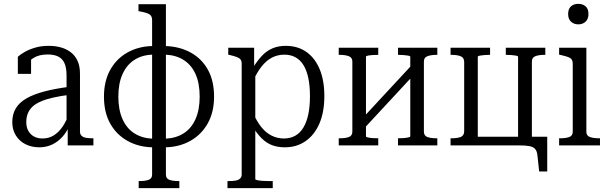

<svg xmlns="http://www.w3.org/2000/svg" viewBox="-20 -758 3174 1001"><path d="M345 -306V-264Q296 -258 258.5 -249.5Q221 -241 194 -229.5Q167 -218 150.5 -203Q134 -188 125.5 -167.5Q117 -147 117 -121Q117 -95 127.5 -76Q138 -57 157 -46.5Q176 -36 202 -36Q234 -36 260 -52Q286 -68 306.5 -98Q327 -128 340 -168L346 -112Q331 -74 307.5 -47Q284 -20 253 -5Q222 10 185 10Q145 10 113 -6Q81 -22 62.5 -52Q44 -82 44 -121Q44 -162 62 -192.5Q80 -223 117 -244.5Q154 -266 210.5 -281Q267 -296 345 -306ZM333 0V-108L327 -109V-363Q327 -405 316 -429Q305 -453 283 -463.5Q261 -474 229 -474Q183 -474 154 -455.5Q125 -437 108 -410Q106 -420 108 -428.5Q110 -437 115 -444.5Q120 -452 126.5 -457Q133 -462 142 -465V-373H73V-462Q86 -474 108.5 -487Q131 -500 163 -509.5Q195 -519 234 -519Q268 -519 297 -511Q326 -503 348.5 -486Q371 -469 384 -441.5Q397 -414 397 -373V-72Q397 -58 405.5 -50Q414 -42 429 -39.5Q444 -37 464 -37H467V0Z M845 -736V152Q845 173 863 179.5Q881 186 911 186H915V223H703V186H708Q737 186 755 179.5Q773 173 773 152V-653Q773 -675 759 -683.5Q745 -692 712 -698L702 -700V-736ZM773 -518V-473Q719 -471 679.5 -445Q640 -419 618.5 -371Q597 -323 597 -254Q597 -186 618.5 -137.5Q640 -89 679.5 -63.5Q719 -38 773 -35V10Q700 8 643 -24.5Q586 -57 554 -115Q522 -173 522 -254Q522 -335 554.5 -393.5Q587 -452 644 -484Q701 -516 773 -518ZM844 10V-35Q899 -38 938.5 -63.5Q978 -89 999.5 -137.5Q1021 -186 1021 -254Q1021 -323 1000 -370.5Q979 -418 939.5 -444Q900 -470 844 -473V-518Q919 -515 976 -483Q1033 -451 1064.5 -393.5Q1096 -336 1096 -254Q1096 -174 1063.5 -115.5Q1031 -57 974 -24.5Q917 8 844 10Z M1402 223H1166V186H1173Q1194 186 1208.5 183.5Q1223 181 1231.5 173Q1240 165 1240 152V-426Q1240 -441 1233.5 -448.5Q1227 -456 1213.5 -461Q1200 -466 1179 -471L1170 -473V-509H1305V-391L1311 -384V176Q1311 179 1322 181.5Q1333 184 1350 185Q1367 186 1383 186H1402ZM1465 10Q1427 10 1397.5 -1.5Q1368 -13 1343.5 -37.5Q1319 -62 1296 -100L1299 -169Q1319 -125 1342.5 -95.5Q1366 -66 1396 -51Q1426 -36 1460 -36Q1494 -36 1519.5 -50.5Q1545 -65 1562 -93.5Q1579 -122 1587.5 -163Q1596 -204 1596 -257Q1596 -310 1587.5 -350.5Q1579 -391 1562.5 -418Q1546 -445 1521 -459Q1496 -473 1463 -473Q1427 -473 1397.5 -457.5Q1368 -442 1344 -411.5Q1320 -381 1299 -336L1297 -402Q1321 -441 1345.5 -467Q1370 -493 1400.5 -506Q1431 -519 1470 -519Q1532 -519 1577 -487.5Q1622 -456 1646.5 -397.5Q1671 -339 1671 -257Q1671 -174 1645.5 -114.5Q1620 -55 1573.5 -22.5Q1527 10 1465 10Z M1817 -72V-437Q1817 -458 1798.5 -465Q1780 -472 1751 -472H1746V-509H1952V-472H1949Q1937 -472 1922.5 -471Q1908 -470 1898 -468Q1888 -466 1888 -462V-47Q1888 -44 1898 -41.5Q1908 -39 1922.5 -38Q1937 -37 1949 -37H1952V0H1746V-37H1751Q1780 -37 1798.5 -43.5Q1817 -50 1817 -72ZM2119 -47V-462Q2119 -466 2108.5 -468Q2098 -470 2083.5 -471Q2069 -472 2057 -472H2055V-509H2260V-472H2256Q2227 -472 2208.5 -465Q2190 -458 2190 -437V-72Q2190 -50 2208.5 -43.5Q2227 -37 2256 -37H2260V0H2055V-37H2057Q2069 -37 2083.5 -38Q2098 -39 2108.5 -41.5Q2119 -44 2119 -47ZM1878 -88 1848 -118 2128 -420 2158 -390Z M2400 -437Q2399 -458 2381 -465Q2363 -472 2334 -472H2329V-509H2535V-472H2532Q2520 -472 2506 -471Q2492 -470 2481.5 -468Q2471 -466 2471 -462V0H2329V-37H2334Q2363 -37 2381 -43.5Q2399 -50 2400 -72ZM2681 -462Q2681 -466 2670.5 -468Q2660 -470 2646 -471Q2632 -472 2620 -472H2617V-509H2823V-472H2818Q2789 -472 2771 -465Q2753 -458 2753 -437V-1H2681ZM2653 0V-45H2833V136H2791L2782 53Q2780 31 2770.5 19.5Q2761 8 2741 4Q2721 0 2687 0ZM2433 0V-45H2723V0Z M2995 -631Q2972 -631 2957 -645Q2942 -659 2942 -685Q2942 -712 2957 -725Q2972 -738 2995 -738Q3018 -738 3033 -725Q3048 -712 3048 -685Q3048 -659 3033 -645Q3018 -631 2995 -631ZM3037 -509V-71Q3037 -50 3056 -43.5Q3075 -37 3104 -37H3108V0H2895V-37H2900Q2929 -37 2947.5 -43.5Q2966 -50 2966 -71V-426Q2966 -448 2951.5 -456Q2937 -464 2905 -471L2895 -473V-509Z"/></svg>

Font: Roboto Serif 28pt Condensed Light
Style: Regular
Weight: 300
Width: 3
Designer: Greg Gazdowicz
Foundry: Commercial Type
Version: Version 1.008